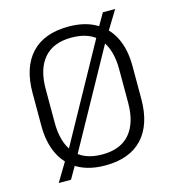

<svg xmlns="http://www.w3.org/2000/svg" viewBox="-106 -761 800 883"><g transform="rotate(-15 294.0 -319.0)"><path d="M294 11Q217.5 11 164.5 -19Q111.5 -49 83.8 -105.5Q56 -162 56 -241.5V-398Q56 -519 116.8 -584.5Q177.5 -650 294 -650Q370 -650 423.2 -620Q476.5 -590 504.2 -533.8Q532 -477.5 532 -398V-241.5Q532 -120 471 -54.5Q410 11 294 11ZM123.5 33.5H65L127 -69.5L140.5 -88L416 -587L423.5 -602L464.5 -672.5H523L461.5 -572L448.5 -552L174 -55.5L168.5 -44.5ZM294 -41.5Q380.5 -41.5 424.8 -93.2Q469 -145 469 -239.5V-400Q469 -495 425.8 -546.2Q382.5 -597.5 294 -597.5Q207.5 -597.5 163.2 -546.2Q119 -495 119 -400V-239.5Q119 -145 162.2 -93.2Q205.5 -41.5 294 -41.5Z"/></g></svg>

Font: Anek Malayalam Medium Light
Style: Regular
Weight: 300
Version: Version 1.003